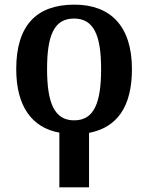

<svg xmlns="http://www.w3.org/2000/svg" viewBox="-20 -568 639 828"><path d="M236 4V240H364V5C485 -18 549 -108 549 -270C549 -457 455 -548 301 -548C136 -548 50 -457 50 -270C50 -108 119 -17 236 4ZM300 -49C214 -49 183 -125 183 -270C183 -415 213 -488 299 -488C385 -488 416 -415 416 -270C416 -125 386 -49 300 -49Z"/></svg>

Font: Noto Serif SemiBold
Style: Regular
Weight: 600
Designer: Monotype Design Team
Foundry: Monotype Imaging Inc.
Version: Version 2.013